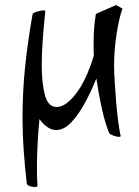

<svg xmlns="http://www.w3.org/2000/svg" viewBox="-20 -513 551 759"><path d="M116 226Q110 226 100 223.5Q90 221 86 214Q78 145 73.5 80Q69 15 69 -47Q69 -151 79.5 -251.5Q90 -352 109 -458Q115 -464 130 -468Q145 -472 152 -472Q159 -472 159 -468Q153 -411 149 -356Q145 -301 145 -255Q145 -185 157.5 -137.5Q170 -90 204 -90Q239 -90 279.5 -141.5Q320 -193 351 -293Q350 -305 350 -315Q350 -325 350 -333Q350 -382 352.5 -407.5Q355 -433 359 -458L439 -493L464 -479Q449 -435 440 -373Q431 -311 431 -255Q431 -228 433.5 -188Q436 -148 439.5 -105.5Q443 -63 448 -27.5Q453 8 457 25Q457 28 450 28Q443 28 430.5 24Q418 20 412 14Q395 -27 382 -86.5Q369 -146 361 -203Q341 -153 315.5 -106Q290 -59 261.5 -29Q233 1 202 1Q168 1 136 -42Q134 -25 131.5 9.5Q129 44 127.5 82Q126 120 126 147Q126 168 126.5 186Q127 204 128 218Q128 224 126 225Q124 226 116 226Z"/></svg>

Font: Julee
Style: Regular
Weight: 400
Designer: Julian Tunni
Foundry: Julian Tunni
Version: Version 1.002; ttfautohint (v1.8.4.7-5d5b);gftools[0.9.23]